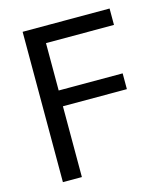

<svg xmlns="http://www.w3.org/2000/svg" viewBox="-110 -818 791 906"><g transform="rotate(-15 286.0 -365.0)"><path d="M85 -732.4H509.8V-652.3H177.7V-420.9H490.2V-343.8H177.7V2H85Z"/></g></svg>

Font: Nasu
Style: Regular
Weight: 400
Designer: Ryoko NISHIZUKA (kana &amp; ideographs); Paul D. Hunt (Latin, Greek &amp; Cyrillic); Wenlong ZHANG (bopomofo); Sandoll C
Version: Version 2014.1215